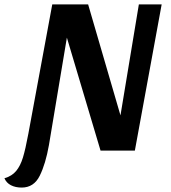

<svg xmlns="http://www.w3.org/2000/svg" viewBox="-94 -680 772 867"><path d="M34 -76 142 -660H304L450 -159L533 -660H636L515 0H360L208 -510L127 -25Q112 60 85.5 113.5Q59 167 4 167Q-24 167 -44.5 156.5Q-65 146 -74 125Q-40 115 -21 92Q-2 69 9.5 31.5Q21 -6 34 -76Z"/></svg>

Font: Sansita Medium Italic
Style: Regular
Weight: 500
Italic angle: -11°
Designer: Pablo Cosgaya
Foundry: Omnibus-Type
Version: Version 1.006